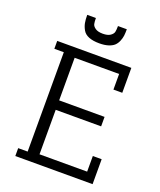

<svg xmlns="http://www.w3.org/2000/svg" viewBox="-167 -1040 954 1144"><g transform="rotate(20 310.0 -468.5)"><path d="M70 -680H130V-671V-50H70V0H560V-158H504V-59H202V-341H490V-401H202V-671H484V-572H540V-730H70ZM436 -937Q436 -913 434 -896Q432 -879 424 -860Q416 -841 403 -829Q390 -817 366.5 -809.5Q343 -802 310 -802Q270 -802 243.5 -812.5Q217 -823 205 -844Q193 -865 189 -886Q185 -907 185 -937H240Q240 -913 243 -899.5Q246 -886 262.5 -874.5Q279 -863 310 -863Q341 -863 357.5 -874.5Q374 -886 377 -899.5Q380 -913 380 -937Z"/></g></svg>

Font: Glegoo
Style: Regular
Weight: 400
Version: Version 2.0.1; ttfautohint (v0.9) -r 48 -G 60